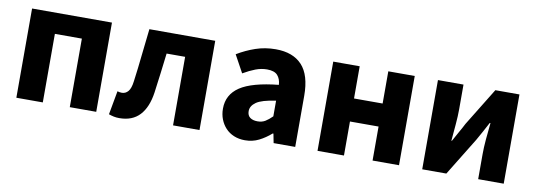

<svg xmlns="http://www.w3.org/2000/svg" viewBox="-47 -774 2933 1051"><g transform="rotate(10 1419.5 -248.0)"><path d="M65 0V-496H509V0H362V-381H212V0Z M639 12Q622 12 608 9Q594 6 580 1L604 -131Q610 -129 616 -128Q622 -127 629 -127Q649 -127 663.5 -143.5Q678 -160 683 -201Q693 -275 700.5 -348Q708 -421 717 -496H1083V0H936V-381H833Q826 -326 819.5 -270.5Q813 -215 805 -160Q793 -76 752 -32Q711 12 639 12Z M1337 12Q1303 12 1275.5 0.5Q1248 -11 1229 -31.5Q1210 -52 1199.5 -79Q1189 -106 1189 -138Q1189 -216 1255 -260Q1321 -304 1468 -319Q1466 -352 1448.5 -371.5Q1431 -391 1390 -391Q1358 -391 1326.5 -379Q1295 -367 1259 -346L1206 -443Q1254 -472 1306.5 -490Q1359 -508 1418 -508Q1514 -508 1564.5 -453.5Q1615 -399 1615 -284V0H1495L1485 -51H1481Q1449 -23 1414 -5.5Q1379 12 1337 12ZM1387 -102Q1412 -102 1430 -113Q1448 -124 1468 -144V-231Q1390 -220 1360 -199Q1330 -178 1330 -149Q1330 -125 1345.5 -113.5Q1361 -102 1387 -102Z M1739 0V-496H1886V-317H2045V-496H2192V0H2045V-189H1886V0Z M2321 0V-496H2463V-358Q2463 -321 2459 -274.5Q2455 -228 2451 -182H2454Q2466 -205 2483 -234.5Q2500 -264 2511 -286L2640 -496H2774V0H2632V-138Q2632 -176 2636 -222Q2640 -268 2645 -314H2641Q2629 -291 2612.5 -261Q2596 -231 2584 -210L2455 0Z"/></g></svg>

Font: Font
Style: ¶
Weight: 700
Designer: Paul D. Hunt
Foundry: Adobe Systems Incorporated
Version: Version 3.000